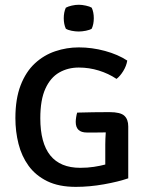

<svg xmlns="http://www.w3.org/2000/svg" viewBox="-20 -752 602 786"><path d="M296 -291Q329 -292 361.5 -292.5Q394 -293 428 -293Q473 -293 489 -278.2Q505 -263.5 505 -234.5V-22Q464.5 -8 405.5 2.5Q346.5 13 290.5 13Q221 13 173.5 -10.2Q126 -33.5 97.2 -73Q68.5 -112.5 55.8 -163Q43 -213.5 43 -268.5Q43 -347.5 64.5 -403Q86 -458.5 122.8 -492.5Q159.5 -526.5 206.2 -542.2Q253 -558 302.5 -558Q356.5 -558 409.8 -543.5Q463 -529 501 -504Q497.5 -482 484.5 -461Q471.5 -440 457 -429Q424 -451 384.5 -463.2Q345 -475.5 302.5 -475.5Q258 -475.5 222.2 -455Q186.5 -434.5 165.8 -389Q145 -343.5 145 -268Q145 -65 308.5 -65Q338.5 -65 364.5 -69Q390.5 -73 411 -78.5V-160.5Q411 -171.5 411.5 -184.2Q412 -197 413 -210Q392.5 -209.5 372.8 -209.5Q353 -209.5 335.5 -209.5Q290 -209.5 290 -253Q290 -261 291.8 -272.5Q293.5 -284 296 -291ZM241 -677.5Q241 -702 249.5 -720.5Q258.5 -725.5 273.5 -729Q288.5 -732.5 302.5 -732.5Q315.5 -732.5 331.5 -729Q347.5 -725.5 355.5 -720.5Q364 -702 364 -677.5Q364 -653 355.5 -634.5Q348 -629.5 331.8 -626.2Q315.5 -623 302.5 -623Q288.5 -623 273.2 -626Q258 -629 249.5 -634.5Q241 -653 241 -677.5Z"/></svg>

Font: Signika Negative SC
Style: Regular
Weight: 400
Designer: Anna Giedryś
Foundry: Anna Giedryś
Version: Version 2.000; ttfautohint (v1.8.3) -l 8 -r 50 -G 200 -x 9 -